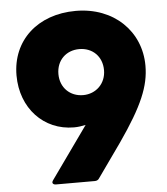

<svg xmlns="http://www.w3.org/2000/svg" viewBox="-57 -839 811 931"><g transform="rotate(-5 349.0 -373.0)"><path d="M177 42H367C376 42 384 38 388 31L505 -134C621 -301 660 -395 660 -494C660 -661 532 -788 346 -788C160 -788 33 -671 33 -501C33 -341 142 -226 289 -226C309 -226 328 -229 346 -233L165 21C163 24 161 28 161 31C161 37 167 42 177 42ZM236 -490C236 -557 283 -602 347 -602C411 -602 458 -557 458 -490C458 -424 409 -378 347 -378C283 -378 236 -424 236 -490Z"/></g></svg>

Font: LINE Seed JP App_OTF ExtraBold
Style: Regular
Weight: 800
Designer: LINE & Fontrix & Fontworks
Version: Version 1.013